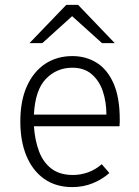

<svg xmlns="http://www.w3.org/2000/svg" viewBox="-20 -752 566 784"><path d="M275.5 12Q208.5 12 161 -21.2Q113.5 -54.5 88.2 -114.8Q63 -175 63 -256Q63 -341 90.2 -400.8Q117.5 -460.5 165.2 -491.8Q213 -523 275.5 -523Q331 -523 374.8 -495.8Q418.5 -468.5 443.8 -411.2Q469 -354 469 -264Q469 -258 468.8 -251Q468.5 -244 468 -236.5H118.5Q122.5 -178 139.8 -133Q157 -88 190.8 -62.8Q224.5 -37.5 278 -37.5Q308.5 -37.5 338.8 -48Q369 -58.5 395.5 -81.5L426.5 -45.5Q399 -20.5 359.8 -4.2Q320.5 12 275.5 12ZM118.5 -284H414.5Q414.5 -336 399.8 -379.5Q385 -423 354.2 -449.2Q323.5 -475.5 275.5 -475.5Q211.5 -475.5 167.5 -430Q123.5 -384.5 118.5 -284ZM100.5 -576 250.5 -732H299L448.5 -576H396.5L274.5 -686L153 -576Z"/></svg>

Font: Overpass ExtraLight
Style: Regular
Weight: 250
Designer: Delve Withrington, Dave Bailey, Thomas Jockin
Foundry: Delve Fonts LLC
Version: Version 4.000